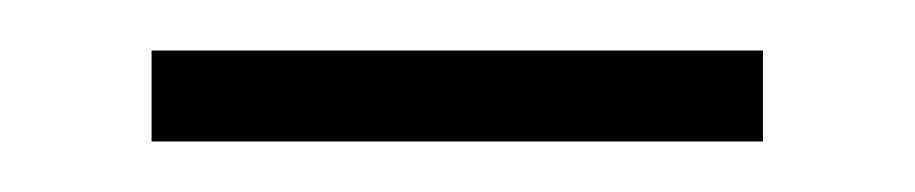

<svg xmlns="http://www.w3.org/2000/svg" viewBox="-20 -309 362 76"><path d="M40 -253H282V-289H40Z"/></svg>

Font: Noto Sans Canadian Aboriginal ExtraLight
Style: Regular
Weight: 200
Designer: Monotype Design Team, Typotheque's Kevin King
Foundry: Monotype Imaging Inc.
Version: Version 2.004